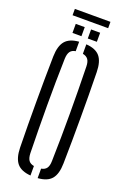

<svg xmlns="http://www.w3.org/2000/svg" viewBox="-182 -1032 725 1095"><g transform="rotate(20 180.0 -484.0)"><path d="M158 6Q100.5 1.5 75 -29Q49.5 -59.5 48 -123Q46.5 -194.5 46 -263.2Q45.5 -332 45.5 -400Q45.5 -468 46 -536.5Q46.5 -605 48 -677Q49.5 -740.5 75 -771Q100.5 -801.5 158 -806V-748.5Q135.5 -745 125.2 -730.2Q115 -715.5 114 -687Q112 -616 111.2 -544.8Q110.5 -473.5 110.5 -402.2Q110.5 -331 111.5 -258.8Q112.5 -186.5 114 -113Q115 -84.5 125.2 -70Q135.5 -55.5 158 -51.5ZM201.5 6V-51.5Q224 -55.5 234.2 -70Q244.5 -84.5 245 -113Q247 -186.5 247.8 -258.8Q248.5 -331 248.5 -402.2Q248.5 -473.5 247.5 -544.8Q246.5 -616 245 -687Q244.5 -715.5 234.2 -729.8Q224 -744 201.5 -748.5V-806Q259.5 -802 285 -771.5Q310.5 -741 311.5 -677Q313 -605 313.5 -536.2Q314 -467.5 314 -399.8Q314 -332 313.5 -263.2Q313 -194.5 311.5 -123Q310.5 -59 285 -28.5Q259.5 2 201.5 6ZM198 -840V-895H253V-840ZM105 -840V-895H159.5V-840ZM71 -973.5H287V-935H71Z"/></g></svg>

Font: Big Shoulders Stencil Display Thin
Style: Regular
Weight: 400
Version: Version 2.001